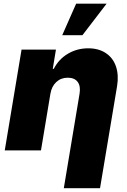

<svg xmlns="http://www.w3.org/2000/svg" viewBox="-20 -814 686 1039"><path d="M252.8 -306.8 201.7 0H5.7L96.6 -545.5H282.7L265.6 -441.8H271.3Q297.6 -493.6 347.3 -523.1Q397 -552.6 457.4 -552.6Q514.2 -552.6 553.3 -526.3Q592.3 -500 607.8 -453.7Q623.2 -407.3 613.6 -348L521.3 204.5H325.3L410.5 -306.8Q417.3 -347.7 400.4 -370.6Q383.5 -393.5 346.6 -393.5Q310 -393.5 284.8 -370.2Q259.6 -346.9 252.8 -306.8ZM316.8 -623.6 392 -794H556.8L426.1 -623.6Z"/></svg>

Font: Karasuma Gothic
Style: Italic
Weight: 900
Italic angle: -9.39999°
Designer: Rasmus Andersson / Ryoko Nishizuka
Foundry: Genbu
Version: Version 1.00